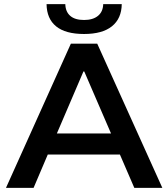

<svg xmlns="http://www.w3.org/2000/svg" viewBox="-20 -912 817 932"><path d="M562 -162H212L143 0H9L324 -700H452L768 0H632ZM385 -565 256 -264H519L389 -565ZM206 -892H297Q298 -855 321 -835Q344 -815 388 -815Q431 -815 455.5 -835Q480 -855 481 -892H571Q570 -822 523.5 -784.5Q477 -747 388 -747Q298 -747 252.5 -784Q207 -821 206 -892Z"/></svg>

Font: CMG Sans SemiBold
Style: Regular
Weight: 600
Designer: Julieta Ulanovsky
Foundry: Julieta Ulanovsky
Version: Version 7.200